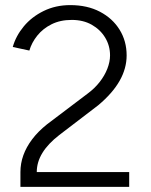

<svg xmlns="http://www.w3.org/2000/svg" viewBox="-20 -732 591 752"><path d="M60 0V-58Q60 -92 71.5 -124Q83 -156 106 -186.5Q129 -217 164 -245L324 -366Q351 -386 370.5 -411Q390 -436 400.5 -463Q411 -490 411 -515Q411 -553 392 -584.5Q373 -616 339.5 -635Q306 -654 261 -654Q216 -654 182 -637Q148 -620 126 -592.5Q104 -565 95 -534L30 -548Q42 -591 73 -628.5Q104 -666 151 -689Q198 -712 255 -712Q322 -712 371.5 -686Q421 -660 448.5 -615.5Q476 -571 476 -515Q476 -464 448.5 -415.5Q421 -367 365 -320L212 -203Q168 -169 146 -133Q124 -97 124 -58H486V0Z"/></svg>

Font: Figtree Light Light
Style: Regular
Weight: 300
Version: Version 2.001;gftools[0.9.30]